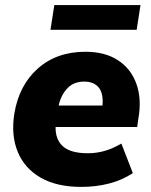

<svg xmlns="http://www.w3.org/2000/svg" viewBox="-20 -722 592 753"><path d="M23 0ZM299 11Q202 11 139 -25.5Q76 -62 49.5 -126.5Q23 -191 36 -275Q54 -387 128 -453Q202 -519 315 -519Q392 -519 443 -485.5Q494 -452 515 -393Q536 -334 523 -259L518 -224H198Q197 -175 227 -148Q257 -121 325 -121Q358 -121 390 -130Q422 -139 456 -159L501 -43Q458 -15 407 -2Q356 11 299 11ZM310 -402Q269 -402 244 -375.5Q219 -349 210 -308H382Q386 -356 367 -379Q348 -402 310 -402ZM178 -605 193 -702H531L516 -605Z"/></svg>

Font: Winston ExtraBold
Style: Italic
Weight: 800
Italic angle: -9°
Designer: Original fonts by Vernon Adams / Changes by Cristiano Sobral
Foundry: Original fonts by Vernon Adams / Changes by Cristiano Sobral
Version: Version 2.503;July 17, 2020;FontCreator 13.0.0.2655 64-bit